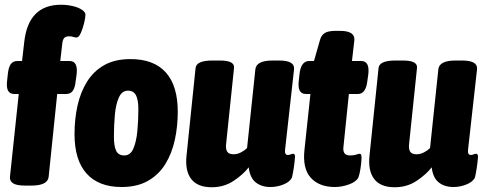

<svg xmlns="http://www.w3.org/2000/svg" viewBox="-20 -780 2040 809"><path d="M87 2Q49 2 34.5 -8Q20 -18 22 -36L59 -384H40Q3 -384 10 -440L13 -468Q16 -497 25.5 -510Q35 -523 54 -523H73L82 -602Q99 -760 237 -760Q262 -760 286 -754.5Q310 -749 325 -739Q340 -729 340 -718Q340 -706 334.5 -683Q329 -660 320.5 -641Q312 -622 303 -622Q295 -622 288.5 -624.5Q282 -627 271 -627Q257 -627 250.5 -620Q244 -613 242 -593L234 -523H273Q309 -523 303 -468L299 -439Q296 -410 286.5 -397Q277 -384 259 -384H221L185 -35Q181 2 112 2Z M492 8Q396 8 345 -48.5Q294 -105 294 -215Q294 -278 306.5 -334.5Q319 -391 346.5 -435.5Q374 -480 419 -505.5Q464 -531 530 -531Q628 -531 678.5 -475Q729 -419 729 -309Q729 -247 716.5 -190Q704 -133 676.5 -88.5Q649 -44 603.5 -18Q558 8 492 8ZM504 -125Q529 -125 541.5 -153Q554 -181 558.5 -225.5Q563 -270 563 -320Q563 -359 553 -378.5Q543 -398 519 -398Q494 -398 481 -369.5Q468 -341 464 -296.5Q460 -252 460 -204Q460 -164 469.5 -144.5Q479 -125 504 -125Z M872 9Q812 9 785.5 -26Q759 -61 766 -125L804 -493Q807 -525 875 -525H906Q939 -525 953.5 -517Q968 -509 966 -493L933 -176Q930 -153 937 -141.5Q944 -130 964 -130Q980 -130 995.5 -138Q1011 -146 1021 -156L1056 -488Q1060 -525 1128 -525H1156Q1223 -525 1219 -488L1181 -148Q1179 -127 1193 -127Q1199 -127 1204.5 -129.5Q1210 -132 1215 -132Q1220 -132 1222 -127Q1224 -122 1222 -107Q1221 -93 1217 -67.5Q1213 -42 1210 -32Q1202 -14 1175 -3Q1148 8 1120 8Q1082 8 1057.5 -11.5Q1033 -31 1028 -75Q1005 -45 964.5 -18Q924 9 872 9Z M1391 8Q1325 8 1289.5 -31Q1254 -70 1263 -150L1288 -384H1269Q1232 -384 1239 -440L1242 -468Q1248 -523 1283 -523H1303L1329 -614Q1335 -633 1349.5 -641.5Q1364 -650 1395 -650H1412Q1477 -650 1473 -610L1463 -523H1502Q1538 -523 1532 -468L1528 -440Q1522 -384 1488 -384H1450L1427 -160Q1423 -125 1455 -125Q1470 -125 1480.5 -128.5Q1491 -132 1495 -132Q1500 -132 1502 -127Q1504 -122 1503 -107Q1502 -89 1498.5 -67Q1495 -45 1490 -32Q1481 -14 1450.5 -3Q1420 8 1391 8Z M1643 9Q1583 9 1556.5 -26Q1530 -61 1537 -125L1575 -493Q1578 -525 1646 -525H1677Q1710 -525 1724.5 -517Q1739 -509 1737 -493L1704 -176Q1701 -153 1708 -141.5Q1715 -130 1735 -130Q1751 -130 1766.5 -138Q1782 -146 1792 -156L1827 -488Q1831 -525 1899 -525H1927Q1994 -525 1990 -488L1952 -148Q1950 -127 1964 -127Q1970 -127 1975.5 -129.5Q1981 -132 1986 -132Q1991 -132 1993 -127Q1995 -122 1993 -107Q1992 -93 1988 -67.5Q1984 -42 1981 -32Q1973 -14 1946 -3Q1919 8 1891 8Q1853 8 1828.5 -11.5Q1804 -31 1799 -75Q1776 -45 1735.5 -18Q1695 9 1643 9Z"/></svg>

Font: Asap Condensed Condensed ExtraBold
Style: Italic
Weight: 800
Width: 3
Italic angle: -6°
Designer: Pablo Cosgaya
Foundry: Omnibus-Type
Version: Version 3.001; ttfautohint (v1.8.4.7-5d5b)